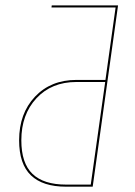

<svg xmlns="http://www.w3.org/2000/svg" viewBox="-20 -701 508 721"><path d="M423.3 -680.7 328.1 0H227.5Q140.6 0 96.2 -42.5Q51.8 -85 51.8 -174.3Q51.8 -274.9 111.3 -337.9Q170.9 -400.9 267.1 -400.9H376L414.1 -672.9H173.3L174.3 -680.7ZM320.8 -7.8 375 -393.1H266.6Q173.8 -393.1 116.9 -332Q60.1 -271 60.1 -174.3Q60.1 -87.9 102.1 -47.9Q144 -7.8 228 -7.8Z"/></svg>

Font: Fira Sans Compressed Eight
Style: Italic
Weight: 100
Width: 3
Italic angle: -8°
Designer: Carrois Corporate & Edenspiekermann AG
Foundry: Carrois Corporate GbR & Edenspiekermann AG
Version: Version 4.203;PS 004.203;hotconv 1.0.88;makeotf.lib2.5.64775